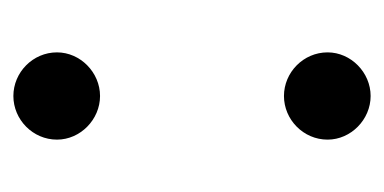

<svg xmlns="http://www.w3.org/2000/svg" viewBox="-165 -405 580 290"><g transform="rotate(-90 125.0 -260.0)"><path d="M59.1 -55.2C59.1 -20 89.4 9.8 125 9.8C160.6 9.8 190.9 -20 190.9 -55.2C190.9 -91.8 160.6 -121.1 125 -121.1C89.4 -121.1 59.1 -91.8 59.1 -55.2ZM59.1 -463.9C59.1 -428.7 89.4 -398.9 125 -398.9C160.6 -398.9 190.9 -428.7 190.9 -463.9C190.9 -500.5 160.6 -529.8 125 -529.8C89.4 -529.8 59.1 -500.5 59.1 -463.9Z"/></g></svg>

Font: Supermercado One
Style: Regular
Weight: 400
Designer: James Grieshaber
Foundry: James Grieshaber
Version: Version 1.002